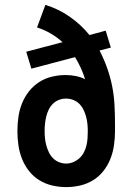

<svg xmlns="http://www.w3.org/2000/svg" viewBox="-20 -755 540 783"><path d="M250 8Q221 8 193 1.5Q165 -5 140.5 -20Q116 -35 98 -58Q80 -81 69.5 -108Q59 -135 55 -163.5Q51 -192 51 -220Q51 -249 55 -277.5Q59 -306 69.5 -332.5Q80 -359 97.5 -381.5Q115 -404 138.5 -419.5Q162 -435 190.5 -442Q219 -449 247 -449Q268 -449 288.5 -445Q309 -441 327 -432Q320 -455 309.5 -478Q299 -501 286 -522L108 -475L87 -544L235 -583Q213 -603 186.5 -618.5Q160 -634 131 -643L165 -735Q218 -719 264 -687Q310 -655 345 -612L411 -630L432 -561L386 -549Q404 -514 417 -477.5Q430 -441 437.5 -403Q445 -365 447 -326Q449 -287 449 -248V-221Q449 -192 445 -163.5Q441 -135 430.5 -108Q420 -81 402 -58Q384 -35 359.5 -20Q335 -5 307 1.5Q279 8 250 8ZM250 -88Q265 -88 279 -94Q293 -100 304 -110Q315 -120 322 -133.5Q329 -147 332.5 -161.5Q336 -176 337 -191Q338 -206 338 -220Q338 -235 336.5 -250Q335 -265 331 -279.5Q327 -294 320.5 -307.5Q314 -321 303.5 -331.5Q293 -342 278.5 -347.5Q264 -353 249 -353Q234 -353 220 -347.5Q206 -342 195.5 -331.5Q185 -321 178.5 -307.5Q172 -294 168.5 -279.5Q165 -265 163.5 -250Q162 -235 162 -221Q162 -206 163.5 -191Q165 -176 169 -161.5Q173 -147 179.5 -133.5Q186 -120 196.5 -109.5Q207 -99 221 -93.5Q235 -88 250 -88Z"/></svg>

Font: Iosevka Algr
Style: Bold
Weight: 700
Monospace: yes
Designer: Belleve Invis
Foundry: Belleve Invis
Version: Version 26.0.2; ttfautohint (v1.8.3)